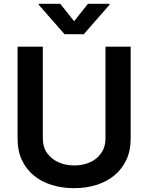

<svg xmlns="http://www.w3.org/2000/svg" viewBox="-20 -971 774 1002"><path d="M366.8 11Q303.6 11 249.6 -5.9Q195.7 -22.7 156.1 -55.4Q116.5 -88.1 94.1 -136Q71.7 -183.9 71.7 -246.4V-727.3H203.5V-249.6Q203.5 -202.4 226.6 -170.8Q239 -154.1 254.8 -142.2Q270.6 -130.3 288.7 -122.7Q306.8 -115.1 326.7 -111.3Q346.6 -107.6 366.8 -107.6Q398.8 -107.6 428.4 -116.3Q458.1 -125 480.6 -142.6Q503.2 -160.2 516.9 -186.8Q530.5 -213.4 530.5 -249.6V-727.3H661.9V-246.4Q661.9 -184.7 639.4 -136.7Q616.8 -88.8 577.2 -55.9Q537.6 -23.1 483.7 -6Q429.7 11 366.8 11ZM417.3 -792.6H316.8L182.2 -946V-951H294.7L366.8 -860.1L438.9 -951H551.5V-946Z"/></svg>

Font: Linik Sans SemiBold
Style: Regular
Weight: 600
Designer: Fonts by Rasmus Andersson / Changes by Cristiano Sobral with parts from Marc Monis
Foundry: rsms
Version: Version 3.020; ttfautohint (v1.6)